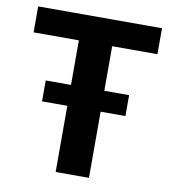

<svg xmlns="http://www.w3.org/2000/svg" viewBox="-78 -755 740 823"><g transform="rotate(10 291.5 -343.0)"><path d="M219 0V-573H22V-686H561V-573H364V0ZM109 -288V-379H472V-288Z"/></g></svg>

Font: Chivo Medium SemiBold
Style: Regular
Weight: 600
Version: Version 2.002